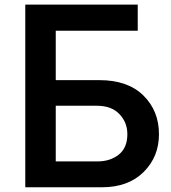

<svg xmlns="http://www.w3.org/2000/svg" viewBox="-20 -792 725 812"><path d="M215.8 -109.4H392.6Q446.3 -109.4 482.4 -138.2Q518.6 -167 518.6 -224.6Q518.6 -274.4 484.9 -309.6Q451.2 -344.7 390.6 -344.7H215.8ZM86.9 0V-772.5H562.5V-662.1H215.8V-453.1H400.4Q520.5 -453.1 586.4 -388.2Q652.3 -323.2 652.3 -224.6Q652.3 -128.9 587.4 -64.5Q522.5 0 411.1 0Z"/></svg>

Font: Gothic A1
Style: Bold
Weight: 700
Version: Version 2.50